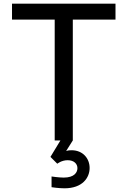

<svg xmlns="http://www.w3.org/2000/svg" viewBox="-20 -760 690 1039"><path d="M329 259C426 259 465 202 465 149C465 98 429 53 367 53C356 53 347 54 338 57L374 0V-654H605V-740H45V-654H276V0H307L253 89L290 126C290 126 313 107 346 107C381 107 399 127 399 150C399 173 382 201 325 201C298 201 259 195 259 195V253C259 253 297 259 329 259Z"/></svg>

Font: Be Vietnam Pro
Style: Regular
Weight: 400
Designer: Lam Bao, Tony Le, Vietanh Nguyen
Foundry: Yellow Type Foundry
Version: Version 1.002